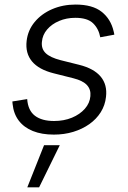

<svg xmlns="http://www.w3.org/2000/svg" viewBox="-20 -573 556 834"><path d="M213.9 11.7Q161.1 11.7 122.6 -3.9Q84 -19.5 61.5 -49.1Q39.1 -78.6 34.7 -121.1Q34.2 -125 34.2 -126.7Q34.2 -128.4 33.7 -132.3L98.1 -142.6Q101.6 -93.3 131.6 -70.3Q161.6 -47.4 214.8 -47.4Q257.8 -47.4 292.5 -61.8Q327.1 -76.2 348.6 -100.6Q370.1 -125 372.6 -155.3Q375.5 -184.1 357.7 -203.4Q339.8 -222.7 299.3 -232.9L213.9 -254.4Q148.9 -270.5 119.1 -306.2Q89.4 -341.8 95.7 -395.5Q101.1 -441.9 130.6 -477.5Q160.2 -513.2 206.5 -533.2Q252.9 -553.2 308.1 -553.2Q381.8 -553.2 421.6 -521.7Q461.4 -490.2 473.6 -437Q474.6 -433.1 475.3 -429.9Q476.1 -426.8 476.6 -422.4L415.5 -411.1Q408.7 -448.2 384.3 -471.9Q359.9 -495.6 307.1 -495.6Q268.6 -495.6 236.6 -481.9Q204.6 -468.3 184.6 -444.8Q164.6 -421.4 162.1 -391.6Q158.7 -361.3 178.2 -342.3Q197.8 -323.2 243.7 -311.5L323.7 -291.5Q388.2 -275.4 417.5 -240Q446.8 -204.6 440.4 -151.9Q436.5 -115.7 417.7 -85.7Q398.9 -55.7 368.2 -33.9Q337.4 -12.2 298.1 -0.2Q258.8 11.7 213.9 11.7ZM98.6 240.7 171.4 57.6H239.7L149.9 240.7Z"/></svg>

Font: Inter Light
Style: Italic
Weight: 300
Italic angle: -9.3988°
Designer: Rasmus Andersson
Foundry: rsms
Version: Version 4.001;git-66647c0bb